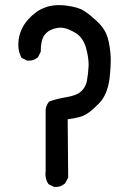

<svg xmlns="http://www.w3.org/2000/svg" viewBox="-20 -739 540 766"><path d="M194.8 6.3 175.3 -3.4 173.8 -4.4 172.9 -5.4Q158.2 -26.9 162.1 -58.1V-301.8V-302.2Q164.6 -319.8 175.3 -333L176.3 -334L177.7 -334.5Q205.6 -344.7 246.6 -351.6Q266.1 -355 280.5 -360.6Q294.9 -366.2 303.7 -374.5Q308.1 -378.4 311.8 -383.1Q315.4 -387.7 318.4 -393.1Q321.3 -398.4 323.5 -404.3Q325.7 -410.2 326.7 -416.5Q332 -443.8 333.5 -476.6Q334 -492.2 331.3 -510.5Q328.6 -528.8 322.8 -549.8Q310.5 -589.8 281.7 -607.4Q252 -625 231.9 -627.9Q212.4 -630.9 188.5 -622.1Q180.7 -619.1 174.3 -615Q168 -610.8 162.8 -605.5Q157.7 -600.1 153.8 -593.3Q142.6 -572.8 142.6 -534.2V-532.7L142.1 -531.7L132.3 -512.2L131.8 -511.2L130.9 -510.3Q113.3 -495.1 89.4 -497.1H88.4L87.4 -497.6L67.9 -507.3L65.9 -508.3L65.4 -509.8Q48.8 -539.1 54.7 -582.5Q61 -625.5 91.3 -660.2Q106.4 -677.2 123 -689.5Q139.6 -701.7 158.2 -708.5Q194.3 -722.7 243.2 -716.8Q292 -710.9 315.9 -695.3Q321.3 -691.4 327.4 -687.3Q333.5 -683.1 339.6 -678Q345.7 -672.9 352.1 -667.2Q358.4 -661.6 365.2 -655.8Q378.9 -643.1 388.4 -630.4Q397.9 -617.7 403.8 -604.5Q415 -578.6 419.9 -533.2Q420.9 -524.4 421.4 -514.6Q421.9 -504.9 421.9 -494.4Q421.9 -483.9 421.1 -472.7Q420.4 -461.4 419.4 -449.7Q418.5 -438 417 -425.8Q408.7 -361.8 376.5 -328.1Q344.2 -294.9 322.3 -282.2Q300.8 -269.5 250 -263.2L252 -32.2V-30.8L251.5 -29.3L239.7 -7.8L239.3 -6.8L238.3 -6.3Q220.7 8.8 196.8 6.8H195.8Z"/></svg>

Font: NaikaiFont
Style: SemiBold
Weight: 600
Version: Version 1.89